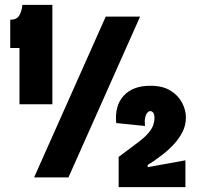

<svg xmlns="http://www.w3.org/2000/svg" viewBox="-20 -728 812 788"><path d="M60 -300V-531H22V-647Q48 -647 58.5 -663.5Q69 -680 72 -708H195V-300ZM120 0 414 -660H555L261 0ZM467 40V-84L551 -147Q578 -168 591.5 -185Q605 -202 609.5 -216.5Q614 -231 614 -242Q614 -258 609 -265Q604 -272 597 -272Q590 -272 584 -264.5Q578 -257 575.5 -244Q573 -231 575 -211L457 -223Q450 -294 487.5 -335Q525 -376 597 -376Q648 -376 680 -356Q712 -336 727.5 -306Q743 -276 743 -246Q743 -213 728 -184.5Q713 -156 690.5 -132.5Q668 -109 646.5 -93Q625 -77 614 -69L586 -51V-42L741 -70V40Z"/></svg>

Font: Bricolage Grotesque 24pt Condensed ExtraBold
Style: Regular
Weight: 800
Width: 3
Designer: Mathieu Triay
Foundry: Atelier Triay
Version: Version 1.001;gftools[0.9.33.dev8+g029e19f]